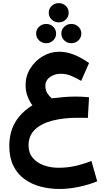

<svg xmlns="http://www.w3.org/2000/svg" viewBox="-20 -881 683 1238"><path d="M294.4 -798.8Q294.4 -825.2 313.2 -843Q332 -860.8 358.9 -860.8Q385.7 -860.8 404.3 -843Q422.9 -825.2 422.9 -798.8Q422.9 -772.9 404.3 -754.9Q385.7 -736.8 358.9 -736.8Q332 -736.8 313.2 -754.9Q294.4 -772.9 294.4 -798.8ZM375.5 -664.6Q375.5 -690.4 394.3 -708.5Q413.1 -726.6 439.9 -726.6Q466.8 -726.6 485.6 -708.5Q504.4 -690.4 504.4 -664.6Q504.4 -638.7 485.6 -620.6Q466.8 -602.5 439.9 -602.5Q413.1 -602.5 394.3 -620.6Q375.5 -638.7 375.5 -664.6ZM212.9 -664.6Q212.9 -690.4 231.9 -708.5Q251 -726.6 277.8 -726.6Q304.7 -726.6 323.2 -708.5Q341.8 -690.4 341.8 -664.6Q341.8 -638.7 323.2 -620.6Q304.7 -602.5 277.8 -602.5Q251 -602.5 231.9 -620.6Q212.9 -638.7 212.9 -664.6ZM554.2 -253.9 546.4 -120.6Q525.4 -121.6 510 -121.6Q494.6 -121.6 479 -121.6Q390.1 -121.6 318.8 -103.5Q247.6 -85.4 205.8 -46.1Q164.1 -6.8 164.1 56.6Q164.1 105 191.2 137Q218.3 168.9 262.2 184.8Q306.2 200.7 356.4 200.7Q415.5 200.7 467.3 188.7Q519 176.8 569.3 156.7L606.9 288.1Q550.3 311 486.8 324.2Q423.3 337.4 362.3 337.4Q298.3 337.4 240.2 321.8Q182.1 306.2 137 273.2Q91.8 240.2 65.9 187.5Q40 134.8 40 61Q40 -26.9 77.6 -91.6Q115.2 -156.2 189 -202.1Q170.4 -226.1 157.7 -259.8Q145 -293.5 145 -333Q145 -391.1 175.3 -439.7Q205.6 -488.3 254.9 -517.8Q304.2 -547.4 360.8 -547.4Q410.2 -547.4 458.5 -527.8Q506.8 -508.3 554.2 -474.6L503.4 -359.4Q470.7 -378.4 439.7 -391.8Q408.7 -405.3 370.1 -405.3Q333 -405.3 302.7 -384.3Q272.5 -363.3 272.5 -326.2Q272.5 -298.3 286.4 -277.8Q300.3 -257.3 314 -247.1Q358.9 -252.4 395.3 -255.4Q431.6 -258.3 468.8 -258.3Q489.3 -258.3 509.5 -257.3Q529.8 -256.3 554.2 -253.9Z"/></svg>

Font: Vazirmatn RD UI ExtraBold
Style: Regular
Weight: 800
Designer: Saber Rastikerdar
Foundry: Saber Rastikerdar
Version: Version 33.003